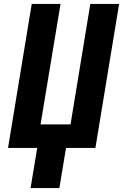

<svg xmlns="http://www.w3.org/2000/svg" viewBox="-20 -755 640 980"><path d="M136 205 170 0H21L142 -735H289L187 -120H340L441 -735H588L467 0H317L283 205Z"/></svg>

Font: Iosevka Curly HvExObl
Style: Regular
Weight: 900
Width: 7
Italic angle: -9°
Monospace: yes
Designer: Belleve Invis
Foundry: Belleve Invis
Version: Version 11.1.0; ttfautohint (v1.8.3)